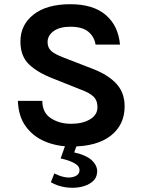

<svg xmlns="http://www.w3.org/2000/svg" viewBox="-20 -682 678 912"><path d="M319 14Q251.5 14 194.8 -9.5Q138 -33 102.8 -81Q67.5 -129 65 -203H181Q181 -147 221.5 -120.5Q262 -94 318 -94Q372 -94 407.5 -115.2Q443 -136.5 443 -173Q443 -205.5 423.2 -224Q403.5 -242.5 360 -258L232 -309Q157 -338 117 -377Q77 -416 77 -485Q77 -564 139.5 -613Q202 -662 314 -662Q422.5 -662 482.2 -611Q542 -560 550 -470H434Q427.5 -508.5 399 -531.8Q370.5 -555 314 -555Q263.5 -555 234.8 -534.2Q206 -513.5 206 -482Q206 -455 224.2 -439.2Q242.5 -423.5 281 -409L423 -354Q495 -326 533.5 -283.5Q572 -241 572 -177Q572 -89 506.2 -37.5Q440.5 14 319 14ZM221.5 183.5 238 142Q288.5 166.5 322 159.8Q355.5 153 357.5 129Q359.5 108 334.5 93.8Q309.5 79.5 268 70.5L307 -39.5L359 -32L332.5 42Q392 55.5 417.8 81Q443.5 106.5 441.5 136Q439.5 165 416.8 182.8Q394 200.5 360 206.8Q326 213 289 207.2Q252 201.5 221.5 183.5Z"/></svg>

Font: Karla
Style: Bold
Weight: 700
Designer: Jonathan Pinhorn
Version: Version 2.004; ttfautohint (v1.8.4.7-5d5b);gftools[0.9.33]